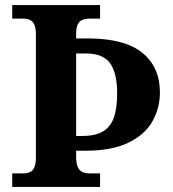

<svg xmlns="http://www.w3.org/2000/svg" viewBox="-20 -734 678 754"><path d="M28 0V-53H70Q84.6 -53 96.3 -57.5Q108 -62 114.5 -76Q121 -90 121 -118V-596Q121 -624.9 114.3 -638.4Q107.6 -652 96.3 -656.5Q85 -661 70 -661H28V-714H373V-661H332Q318.1 -661 306 -657Q294 -653 286.5 -640.4Q279 -627.8 279 -601V-583H335Q474 -581 541 -525Q608 -469 608 -371Q608 -311 579.5 -259Q551 -207 486 -174.5Q421 -142 313 -142H279V-113Q280 -87 287.5 -74Q295 -61 306.7 -57Q318.4 -53 332 -53H373V0ZM303 -200Q352.7 -200 382.9 -217Q413 -234 426.5 -270.5Q440 -307 440 -367Q440 -447 412.5 -485.5Q384.9 -524 318 -524H279V-200Z"/></svg>

Font: Noto Serif Armenian
Style: Regular
Weight: 400
Designer: Monotype Design Team
Foundry: Monotype Imaging Inc.
Version: Version 2.007